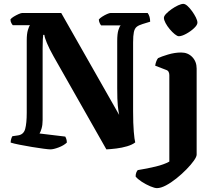

<svg xmlns="http://www.w3.org/2000/svg" viewBox="-20 -771 1100 991"><path d="M240 0Q231 0 204.5 -3.5Q178 -7 144.5 -12.5Q111 -18 81 -24Q51 -30 35 -35Q35 -45 38 -54.5Q41 -64 44 -68L72 -72Q102 -76 110 -105.5Q118 -135 118 -189V-563Q118 -596 124 -616Q130 -636 135 -641H46Q43 -644 38.5 -652Q34 -660 34 -671Q39 -678 51.5 -685.5Q64 -693 76.5 -698.5Q89 -704 95 -704H296L595 -178Q591 -197 588 -226Q585 -255 585 -317V-559Q585 -596 591 -615.5Q597 -635 603 -640H502Q499 -643 495 -651Q491 -659 490 -670Q495 -677 507.5 -685Q520 -693 532.5 -698.5Q545 -704 551 -704H742Q755 -687 755 -659L716 -647Q696 -641 685.5 -632.5Q675 -624 671 -605.5Q667 -587 667 -552V-196Q667 -133 670.5 -91.5Q674 -50 678 -36Q663 -24 636 -16Q609 -8 580 -4.5Q551 -1 529 0L256 -481Q234 -520 222 -549Q210 -578 209 -591H203Q202 -585 201 -568Q200 -551 200 -522V-151Q200 -126 194.5 -107.5Q189 -89 184 -82L317 -66Q319 -63 322 -54.5Q325 -46 325 -35Q309 -20 282.5 -10Q256 0 240 0ZM790 200Q778 200 755.5 190.5Q733 181 711.5 167Q690 153 680 140Q680 128 683.5 119.5Q687 111 691 107Q741 99 784 88.5Q827 78 854 63V-383Q854 -392 850.5 -399.5Q847 -407 838 -410L781 -432Q783 -446 787.5 -456.5Q792 -467 796 -471Q812 -479 847 -489.5Q882 -500 915 -500Q950 -500 972.5 -476.5Q995 -453 995 -417V27Q995 38 980.5 58.5Q966 79 942 103.5Q918 128 890.5 150Q863 172 836.5 186Q810 200 790 200ZM903 -584Q895 -584 882 -594.5Q869 -605 856 -620.5Q843 -636 834.5 -652Q826 -668 826 -679Q826 -688 837.5 -700Q849 -712 866 -724Q883 -736 899.5 -743.5Q916 -751 926 -751Q936 -751 948 -740Q960 -729 971.5 -713Q983 -697 991 -681Q999 -665 999 -654Q999 -642 981.5 -625.5Q964 -609 941 -596.5Q918 -584 903 -584Z"/></svg>

Font: Texturina 72pt ExtraBold
Style: Regular
Weight: 800
Designer: Guillermo Torres Carreño
Foundry: Omnibus-Type
Version: Version 1.002; ttfautohint (v1.8.3)